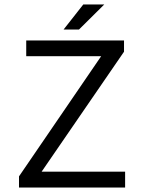

<svg xmlns="http://www.w3.org/2000/svg" viewBox="-20 -838 640 858"><path d="M445.8 -817.9 333 -706.1H264.2L352.1 -817.9ZM64.9 0V-49.8L432.1 -586.9H97.2V-657.2H534.2V-606.9L166 -70.8H539.1V0Z"/></svg>

Font: SourceCodePro-Regular
Style: Regular
Weight: 400
Monospace: yes
Designer: Paul D. Hunt
Foundry: Adobe Systems Incorporated
Version: Version 1.009;PS 1.000;hotconv 1.0.70;makeotf.lib2.5.5900